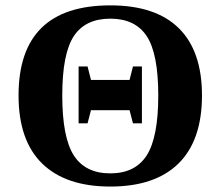

<svg xmlns="http://www.w3.org/2000/svg" viewBox="-20 -682 818 712"><path d="M210.9 -328.1Q210.9 -172.4 253.7 -105.7Q296.4 -39.1 389.2 -39.1Q481.4 -39.1 524.2 -106Q566.9 -172.9 566.9 -328.1Q566.9 -482.9 524.2 -547.9Q481.4 -612.8 389.2 -612.8Q296.4 -612.8 253.7 -547.9Q210.9 -482.9 210.9 -328.1ZM48.8 -328.1Q48.8 -662.1 389.2 -662.1Q557.1 -662.1 643.1 -577.4Q729 -492.7 729 -328.1Q729 -161.6 642.1 -75.9Q555.2 9.8 389.2 9.8Q223.6 9.8 136.2 -75.7Q48.8 -161.1 48.8 -328.1ZM460.4 -385.7 473.1 -435.5H506.3V-224.6H473.1L460.4 -273.4H317.4L304.7 -224.6H271.5V-435.5H304.7L317.4 -385.7Z"/></svg>

Font: Liberation Serif
Style: Bold
Weight: 700
Designer: Steve Matteson
Foundry: Ascender Corporation
Version: Version 2.1.5